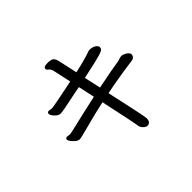

<svg xmlns="http://www.w3.org/2000/svg" viewBox="-163 -991 1327 1327"><g transform="rotate(-45 500.0 -328.0)"><path d="M605 70Q595 70 583 60Q559 40 559 13Q559 3 501 -265Q408 -245 316 -220Q224 -195 210 -195Q195 -195 180.5 -207Q166 -219 155 -233Q144 -247 144 -257Q144 -270 162 -270L187 -267Q195 -267 274 -286Q353 -305 486 -334L460 -454Q454 -454 390 -441Q265 -414 242 -414Q227 -414 213 -425Q199 -436 190 -449Q181 -462 181 -470Q181 -486 198 -486L225 -482Q241 -482 445 -524L416 -657Q409 -682 394 -691Q385 -697 385 -707Q385 -726 424 -726Q456 -726 469.5 -716.5Q483 -707 489 -680Q495 -653 504.5 -610.5Q514 -568 520 -539Q626 -562 685 -584L693 -585Q722 -585 739.5 -573Q757 -561 758 -547Q758 -536 750.5 -528.5Q743 -521 713 -511.5Q683 -502 534 -470L561 -349Q715 -380 783 -390Q790 -392 799 -395.5Q808 -399 822 -399Q835 -399 854.5 -387Q874 -375 878 -361Q878 -335 856 -327L841 -324Q709 -307 575 -280Q639 7 639 29Q639 70 605 70Z"/></g></svg>

Font: LXGW WenKai Lite
Style: Bold
Weight: 700
Designer: LXGW / Fontworks Inc.
Foundry: LXGW / Fontworks Inc.
Version: Version 1.330;April 28, 2024